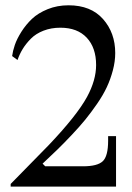

<svg xmlns="http://www.w3.org/2000/svg" viewBox="-20 -691 488 711"><path d="M19.5 0V-9.8Q156.7 -149.9 160.6 -153.8Q264.6 -263.2 302.2 -332Q335.9 -394 335.9 -450.2Q335.9 -514.2 301.3 -551.3Q266.6 -588.4 203.6 -588.4Q169.4 -588.4 141.1 -577.4Q112.8 -566.4 94.2 -547.6Q75.7 -528.8 64 -509.5Q52.2 -490.2 44.9 -468.8L24.9 -483.4Q27.3 -502 34.9 -524.4Q42.5 -546.9 59.3 -573.5Q76.2 -600.1 98.6 -621.3Q121.1 -642.6 156.5 -657Q191.9 -671.4 233.9 -671.4Q316.4 -671.4 361.6 -620.4Q406.7 -569.3 406.7 -494.6Q406.7 -463.4 397.9 -430.4Q389.2 -397.5 375.5 -368.2Q361.8 -338.9 339.4 -306.4Q316.9 -273.9 295.7 -247.8Q274.4 -221.7 244.6 -190.2Q214.8 -158.7 191.9 -136.5Q168.9 -114.3 137.7 -85L147.5 -75.2H287.6Q340.8 -75.2 360.6 -94Q380.4 -112.8 380.4 -169.9V-187H409.7V0Z"/></svg>

Font: Happy Times at the IKOB
Style: Regular
Weight: 400
Designer: Lucas Le Bihan
Foundry: Lucas Le Bihan
Version: Version 1.000;PS 1.0;hotconv 1.0.88;makeotf.lib2.5.647800